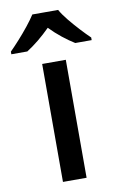

<svg xmlns="http://www.w3.org/2000/svg" viewBox="-133 -815 541 864"><g transform="rotate(-10 137.5 -383.0)"><path d="M191 0H83V-539H191ZM196 -766Q208 -744 230.5 -716.5Q253 -689 277.5 -662.5Q302 -636 321 -618V-606H246Q220 -622 191 -645Q162 -668 136 -695Q82 -641 27 -606H-46V-618Q-27 -637 -3.5 -663Q20 -689 42 -716.5Q64 -744 78 -766Z"/></g></svg>

Font: Noto Sans Sora Sompeng Medium
Style: Regular
Weight: 500
Designer: Monotype Design Team. David Williams.
Foundry: Monotype Imaging Inc.
Version: Version 2.101; ttfautohint (v1.8.4.7-5d5b)